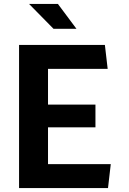

<svg xmlns="http://www.w3.org/2000/svg" viewBox="-20 -959 660 979"><path d="M77.2 0V-730H224.8V0ZM530.7 0H151.4V-122.1H544.8ZM466.7 -309.9H163.9V-425.8H466.7ZM151.4 -607.9V-730H514.8L529 -607.9ZM128.1 -939H275.2L369.9 -812.1H252.9Z"/></svg>

Font: Monaspace Krypton Var
Style: Regular
Weight: 400
Designer: Riley Cran and the Lettermatic Team
Version: Version 1.101 (Monaspace Krypton Var)